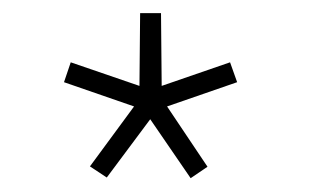

<svg xmlns="http://www.w3.org/2000/svg" viewBox="-20 -698 466 285"><path d="M220 -570.5 321.5 -605.5 332 -576 228 -540 288 -450.5 263 -433.5 203 -521 138.5 -434.5 113.5 -451 179 -540 75 -576 85 -605.5 187 -570.5 188 -678.5H219Z"/></svg>

Font: League Spartan Extralight
Style: Regular
Weight: 200
Foundry: The League of Moveable Type
Version: Version 2.300; ttfautohint (v1.8.3)